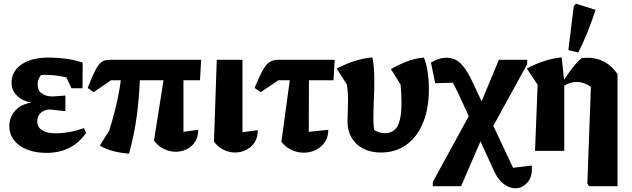

<svg xmlns="http://www.w3.org/2000/svg" viewBox="-20 -810 3393 1031"><path d="M229 11Q170 11 125 -7Q80 -25 55 -57.5Q30 -90 30 -132Q30 -181 62.5 -216.5Q95 -252 149 -259Q101 -267 71.5 -296Q42 -325 42 -365Q42 -427 95.5 -464Q149 -501 245 -501Q289 -501 335.5 -494.5Q382 -488 424 -474L423 -336H364L336 -395Q277 -408 221 -408Q210 -408 200 -407Q182 -383 182 -357Q182 -323 205 -307.5Q228 -292 263 -292L331 -297V-213L250 -222Q220 -222 200 -205Q180 -188 180 -159Q180 -127 206 -110.5Q232 -94 281 -94Q313 -94 350 -100.5Q387 -107 431 -122L442 -96Q368 11 229 11Z M673 15Q631 12 590.5 2Q550 -8 516 -28L567 -110Q585 -167 601.5 -234.5Q618 -302 629 -379H576L483 -315L451 -338Q472 -393 487.5 -424Q503 -455 516.5 -469Q530 -483 544 -486Q558 -489 575 -489H1060L1054 -379H965V-102L1044 -113Q1045 -76 1028 -49.5Q1011 -23 983.5 -9Q956 5 924 5Q892 5 860.5 -10Q829 -25 807 -55L858 -379H731Q727 -282 714 -184.5Q701 -87 673 15Z M1129 -49 1144 -489H1282V-100L1364 -111Q1365 -74 1348 -47Q1331 -20 1302.5 -5.5Q1274 9 1242 9Q1211 9 1181 -5.5Q1151 -20 1129 -49Z M1380 -315 1347 -338Q1373 -401 1391.5 -433.5Q1410 -466 1429 -477.5Q1448 -489 1475 -489H1777L1771 -379H1639L1638 -102L1743 -113Q1743 -75 1724.5 -47.5Q1706 -20 1676 -5Q1646 10 1611 10Q1578 10 1546 -4.5Q1514 -19 1491 -49L1536 -379H1475Z M2026 9Q1945 9 1895.5 -36.5Q1846 -82 1846 -159Q1846 -175 1847.5 -210Q1849 -245 1849 -277Q1849 -314 1843 -355L1788 -442Q1841 -469 1888 -483.5Q1935 -498 1979 -502Q1985 -477 1987.5 -446Q1990 -415 1990 -382Q1990 -332 1987.5 -274Q1985 -216 1985 -173Q1985 -132 1990 -112Q2014 -95 2046 -95Q2093 -95 2114.5 -132.5Q2136 -170 2136 -261Q2136 -285 2134.5 -309.5Q2133 -334 2131 -356L2079 -439Q2129 -467 2170.5 -482Q2212 -497 2256 -501Q2269 -471 2276 -425.5Q2283 -380 2283 -331Q2283 -227 2251.5 -150.5Q2220 -74 2162 -32.5Q2104 9 2026 9Z M2304 190V167L2497 -186L2444 -302Q2428 -336 2411 -366L2317 -363L2294 -474Q2338 -500 2376 -500Q2425 -500 2457 -466Q2489 -432 2519 -366L2566 -266L2659 -489H2811V-466L2629 -134L2735 91L2835 79Q2841 137 2813 169Q2785 201 2748 201Q2716 201 2684.5 177.5Q2653 154 2632 106L2560 -51L2456 190Z M2853 0 2867 -355 2809 -442Q2855 -467 2901.5 -482Q2948 -497 2996 -502L3009 -382Q3028 -411 3051.5 -442Q3075 -473 3102 -497Q3118 -500 3136 -500Q3185 -500 3225.5 -478Q3266 -456 3296 -412V190H3143L3134 175L3153 -344Q3115 -370 3075 -370Q3043 -370 3010 -350V0ZM3085 -528 3032 -541 3061 -777 3073 -790 3178 -757Q3159 -698 3136 -640.5Q3113 -583 3085 -528Z"/></svg>

Font: Piazzolla
Style: Bold
Weight: 700
Designer: Juan Pablo del Peral
Foundry: Huerta Tipografica
Version: Version 1.330